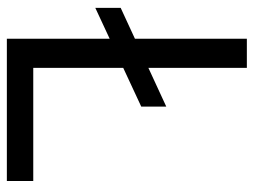

<svg xmlns="http://www.w3.org/2000/svg" viewBox="-110 -630 740 560"><g transform="rotate(90 260.0 -350.0)"><path d="M3 -258V-332L291 -465V-392ZM93 0V-700H178V-77H508V0Z"/></g></svg>

Font: Figtree Light
Style: Regular
Weight: 400
Version: Version 2.002